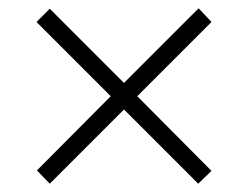

<svg xmlns="http://www.w3.org/2000/svg" viewBox="-20 -590 599 463"><path d="M69 -179 247 -358 68 -537 100 -569 279 -390 459 -570 490 -537 311 -358 490 -178 458 -147 279 -326 100 -147Z"/></svg>

Font: Noto Serif Light
Style: Regular
Weight: 300
Designer: Monotype Design Team
Foundry: Monotype Imaging Inc.
Version: Version 1.001